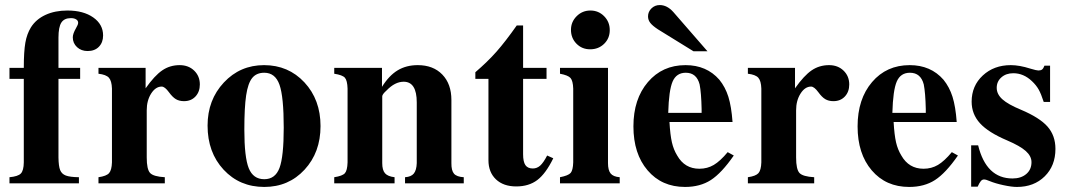

<svg xmlns="http://www.w3.org/2000/svg" viewBox="-20 -718 4185 752"><path d="M17.1 0V-23.9Q50.3 -26.9 61.5 -38.3Q72.8 -49.8 73.2 -82V-409.2H17.1V-452.1H73.2Q73.2 -516.1 79.3 -550.8Q85.4 -585.4 101.1 -610.8Q121.1 -642.6 158.2 -659.7Q195.3 -676.8 244.1 -676.8Q306.6 -676.8 345.2 -649.7Q383.8 -622.6 383.8 -579.1Q383.8 -551.8 367.4 -534.9Q351.1 -518.1 323.2 -518.1Q298.3 -518.1 281.7 -533.4Q265.1 -548.8 265.1 -571.8Q265.1 -585.9 277.8 -607.9Q286.1 -621.6 286.1 -628.9Q286.1 -637.2 278.3 -642.1Q270.5 -647 257.8 -647Q231.4 -647 220.2 -629.4Q209 -611.8 209 -570.8V-452.1H293.9V-409.2H209V-101.1Q209.5 -66.9 215.6 -51.8Q221.7 -36.6 237.8 -30.5Q253.9 -24.4 289.1 -23.9V0Z M625.5 -23.9V0H365.7V-23.9Q397 -28.3 407.2 -40Q417.5 -51.8 418.5 -82V-371.1Q417.5 -401.4 406.5 -413.6Q395.5 -425.8 365.7 -429.2V-452.1H550.3V-372.1Q585.4 -421.9 615.5 -442.4Q645.5 -462.9 683.6 -462.9Q718.3 -462.9 740.5 -441.4Q762.7 -419.9 762.7 -387.2Q762.7 -358.4 745.6 -340.1Q728.5 -321.8 700.7 -321.8Q682.1 -321.8 668.9 -329.6Q655.8 -337.4 641.6 -356.9Q625.5 -378.9 613.3 -378.9Q589.4 -378.9 572 -351.6Q554.7 -324.2 554.7 -286.1V-101.1Q554.7 -54.7 567.9 -40.5Q581.1 -26.4 625.5 -23.9Z M1014.2 -462.9Q1109.4 -462.9 1172.4 -395.3Q1235.4 -327.6 1235.4 -224.1Q1235.4 -121.1 1172.9 -53.5Q1110.4 14.2 1015.1 14.2Q918.5 14.2 855.7 -53.5Q793 -121.1 793 -226.1Q793 -326.7 856.7 -394.8Q920.4 -462.9 1014.2 -462.9ZM1015.1 -433.1Q984.4 -433.1 967.8 -412.6Q951.2 -392.1 944.1 -344.7Q937 -297.4 937 -210Q937 -102.1 954.3 -59.1Q971.7 -16.1 1015.1 -16.1Q1058.1 -16.1 1074.7 -60.3Q1091.3 -104.5 1091.3 -217.8Q1091.3 -338.9 1074.7 -386Q1058.1 -433.1 1015.1 -433.1Z M1796.4 -23.9V0H1566.4V-23.9Q1590.3 -25.4 1600.8 -38.3Q1611.3 -51.3 1612.3 -79.1V-316.9Q1612.3 -397.9 1561 -397.9Q1526.9 -397.9 1494.1 -363.8Q1477.1 -348.6 1477.1 -340.8V-79.1Q1477.1 -51.8 1488 -39.3Q1499 -26.9 1525.4 -23.9V0H1289.1V-23.9Q1321.3 -28.8 1330.8 -39.6Q1340.3 -50.3 1341.3 -82V-371.1Q1340.3 -402.8 1330.8 -413.6Q1321.3 -424.3 1289.1 -429.2V-452.1H1476.1V-377.9Q1503.9 -422.4 1537.6 -442.6Q1571.3 -462.9 1616.2 -462.9Q1676.8 -462.9 1712.4 -426Q1748 -389.2 1748 -326.2V-79.1Q1747.6 -49.8 1758.3 -37.6Q1769 -25.4 1796.4 -23.9Z M2120.6 -452.1V-409.2H2028.8V-113.8Q2028.8 -84.5 2037.8 -71.3Q2046.9 -58.1 2066.9 -58.1Q2083 -58.1 2095.7 -69.3Q2108.4 -80.6 2123 -108.9L2147 -98.1Q2117.7 -38.1 2084.5 -12.9Q2051.3 12.2 2002 12.2Q1951.7 12.2 1922.4 -15.6Q1893.1 -43.5 1893.1 -90.8V-409.2H1841.8V-435.1Q1890.1 -476.6 1924.8 -515.9Q1959.5 -555.2 2003.9 -618.2H2028.8V-452.1Z M2407.2 -23.9V0H2173.3V-23.9Q2206.1 -30.3 2215.1 -40.8Q2224.1 -51.3 2225.1 -82V-371.1Q2224.1 -401.4 2214.6 -412.4Q2205.1 -423.3 2173.3 -429.2V-452.1H2361.3V-79.1Q2361.3 -51.3 2371.6 -38.6Q2381.8 -25.9 2407.2 -23.9ZM2291.5 -524.9Q2259.3 -524.9 2237.8 -546.9Q2216.3 -568.8 2216.3 -601.1Q2216.3 -632.3 2238.5 -654.5Q2260.7 -676.8 2292.5 -676.8Q2324.2 -676.8 2346.2 -654.5Q2368.2 -632.3 2368.2 -600.1Q2368.2 -567.9 2346.2 -546.4Q2324.2 -524.9 2291.5 -524.9Z M2830.1 -122.1 2854 -108.9Q2806.2 -40 2764.2 -12.9Q2722.2 14.2 2663.1 14.2Q2571.8 14.2 2516.4 -50.8Q2460.9 -115.7 2460.9 -223.1Q2460.9 -330.1 2517.6 -396.5Q2574.2 -462.9 2665 -462.9Q2747.6 -462.9 2797.4 -405.8Q2820.8 -377 2832.8 -338.9Q2844.7 -300.8 2849.1 -240.2H2602.1Q2605 -189.5 2611.6 -160.6Q2618.2 -131.8 2632.3 -108.9Q2661.6 -57.1 2719.2 -57.1Q2750.5 -57.1 2775.6 -72Q2800.8 -86.9 2830.1 -122.1ZM2597.2 -275.9H2728V-291Q2726.6 -355 2720.2 -387.2Q2708.5 -433.1 2666 -433.1Q2629.4 -433.1 2614.5 -398.9Q2599.6 -364.7 2597.2 -275.9ZM2751 -517.1H2696.3L2557.1 -603Q2536.1 -616.7 2527.1 -628.2Q2518.1 -639.6 2518.1 -653.8Q2518.1 -671.9 2531.5 -685.1Q2544.9 -698.2 2564 -698.2Q2592.8 -698.2 2617.2 -670.9Z M3168.9 -23.9V0H2909.2V-23.9Q2940.4 -28.3 2950.7 -40Q2960.9 -51.8 2961.9 -82V-371.1Q2960.9 -401.4 2950 -413.6Q2939 -425.8 2909.2 -429.2V-452.1H3093.8V-372.1Q3128.9 -421.9 3158.9 -442.4Q3189 -462.9 3227.1 -462.9Q3261.7 -462.9 3283.9 -441.4Q3306.2 -419.9 3306.2 -387.2Q3306.2 -358.4 3289.1 -340.1Q3272 -321.8 3244.1 -321.8Q3225.6 -321.8 3212.4 -329.6Q3199.2 -337.4 3185.1 -356.9Q3168.9 -378.9 3156.7 -378.9Q3132.8 -378.9 3115.5 -351.6Q3098.1 -324.2 3098.1 -286.1V-101.1Q3098.1 -54.7 3111.3 -40.5Q3124.5 -26.4 3168.9 -23.9Z M3708 -122.1 3731.9 -108.9Q3684.1 -40 3642.1 -12.9Q3600.1 14.2 3541 14.2Q3449.7 14.2 3394.3 -50.8Q3338.9 -115.7 3338.9 -223.1Q3338.9 -330.1 3395.5 -396.5Q3452.1 -462.9 3543 -462.9Q3625.5 -462.9 3675.3 -405.8Q3698.7 -377 3710.7 -338.9Q3722.7 -300.8 3727.1 -240.2H3480Q3482.9 -189.5 3489.5 -160.6Q3496.1 -131.8 3510.3 -108.9Q3539.6 -57.1 3597.2 -57.1Q3628.4 -57.1 3653.6 -72Q3678.7 -86.9 3708 -122.1ZM3475.1 -275.9H3606V-291Q3604.5 -355 3598.1 -387.2Q3586.4 -433.1 3543.9 -433.1Q3507.3 -433.1 3492.4 -398.9Q3477.5 -364.7 3475.1 -275.9Z M4092.8 -318.8H4067.9Q4057.6 -350.6 4047.9 -367.7Q4038.1 -384.8 4022 -399.9Q3989.3 -431.2 3948.7 -431.2Q3920.4 -431.2 3902.1 -415Q3883.8 -398.9 3883.8 -374Q3883.8 -349.1 3906 -329.1Q3928.2 -309.1 3979 -288.1Q4051.8 -257.3 4082.8 -222.2Q4113.8 -187 4113.8 -134.8Q4113.8 -68.8 4071.8 -27.3Q4029.8 14.2 3962.9 14.2Q3942.4 14.2 3910.4 7.3Q3878.4 0.5 3856 -8.8Q3841.8 -15.1 3834 -15.1Q3827.1 -15.1 3821.8 -9Q3816.4 -2.9 3809.1 13.2H3783.7V-148.9H3811Q3842.8 -19 3945.8 -19Q3979 -19 3999.5 -36.4Q4020 -53.7 4020 -83Q4020 -106.4 3997.6 -126.5Q3975.1 -146.5 3924.8 -168Q3851.1 -199.2 3818.4 -235.1Q3785.6 -271 3785.6 -319.8Q3785.6 -381.8 3829.3 -422.4Q3873 -462.9 3939 -462.9Q3972.7 -462.9 4015.6 -449.2Q4040 -441.9 4046.9 -441.9Q4056.6 -441.9 4061.8 -446Q4066.9 -450.2 4070.8 -460.9H4092.8Z"/></svg>

Font: Accordance
Style: Bold
Weight: 700
Version: Version 1.2 (build January 31, 2020) Miklal Software Solutio